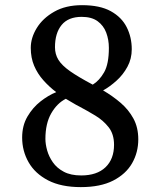

<svg xmlns="http://www.w3.org/2000/svg" viewBox="-20 -728 636 762"><path d="M300.8 14.6Q222.7 14.6 170.9 -12.2Q119.1 -39.1 93.5 -84Q67.9 -128.9 67.9 -182.1Q67.9 -229.5 88.9 -265.4Q109.9 -301.3 141.1 -325.7Q172.4 -350.1 203.1 -362.3Q174.8 -383.8 151.9 -409.7Q128.9 -435.5 115.5 -467Q102.1 -498.5 102.1 -538.1Q102.1 -578.1 126 -616.9Q149.9 -655.8 195.3 -681.6Q240.7 -707.5 305.7 -707.5Q376.5 -707.5 419.7 -683.6Q462.9 -659.7 482.9 -619.9Q502.9 -580.1 502.9 -532.7Q502.9 -494.6 485.8 -463.1Q468.8 -431.6 442.6 -408Q416.5 -384.3 389.2 -369.1Q426.8 -347.2 458.5 -320.1Q490.2 -293 509.5 -257.6Q528.8 -222.2 528.8 -174.8Q528.8 -123 504.2 -80.1Q479.5 -37.1 429 -11.2Q378.4 14.6 300.8 14.6ZM348.1 -392.1Q374.5 -408.2 393.3 -441.2Q412.1 -474.1 412.1 -538.1Q412.1 -570.3 401.6 -598.4Q391.1 -626.5 367.4 -643.8Q343.8 -661.1 304.2 -661.1Q251 -661.1 224.6 -628.9Q198.2 -596.7 198.2 -540.5Q198.2 -512.7 211.9 -490.5Q225.6 -468.3 258.3 -445.3Q291 -422.4 348.1 -392.1ZM302.2 -31.7Q364.7 -31.7 398.7 -64.2Q432.6 -96.7 432.6 -153.3Q432.6 -195.8 411.1 -223.1Q389.6 -250.5 357.9 -269.5Q326.2 -288.6 294.9 -305.2Q281.2 -312 268.1 -320.1Q254.9 -328.1 241.2 -335.9Q206.5 -318.4 183.3 -278.1Q160.2 -237.8 160.2 -176.8Q160.2 -156.2 167 -131.6Q173.8 -106.9 189.7 -84Q205.6 -61 233.2 -46.4Q260.7 -31.7 302.2 -31.7Z"/></svg>

Font: Gelasio
Style: Regular
Weight: 400
Designer: Eben Sorkin
Foundry: Eben Sorkin
Version: Version 1.008